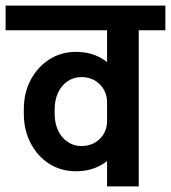

<svg xmlns="http://www.w3.org/2000/svg" viewBox="-45 -665 610 685"><path d="M-25 -557V-645H387V-557ZM40 -258V-276H150V-258ZM150 -275H40Q40 -334 64.5 -380Q89 -426 131 -453Q173 -480 226 -480L245 -390Q218 -390 196 -375Q174 -360 162 -334Q150 -308 150 -275ZM405 -300H337Q337 -338 311 -364Q285 -390 245 -390L226 -480Q278 -480 318 -456.5Q358 -433 381.5 -392Q405 -351 405 -300ZM150 -259Q150 -226 162 -200Q174 -174 196 -159Q218 -144 245 -144L226 -54Q173 -54 131 -80.5Q89 -107 64.5 -154Q40 -201 40 -259ZM405 -234Q405 -183 381.5 -142Q358 -101 318 -77.5Q278 -54 226 -54L245 -144Q285 -144 311 -169.5Q337 -195 337 -234ZM337 0V-633H450V0ZM243 -557V-645H545V-557Z"/></svg>

Font: Akshar Light Medium
Style: Regular
Weight: 500
Version: Version 1.100